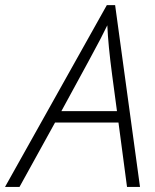

<svg xmlns="http://www.w3.org/2000/svg" viewBox="-74 -737 611 757"><path d="M143.1 -253.9 2.9 0H-54.2L347.2 -716.8H379.9L478 0H426.8L393.1 -253.9ZM387.2 -298.8 368.2 -440.9Q352.5 -558.6 349.1 -637.2Q339.4 -617.2 321.8 -582.8Q304.2 -548.3 168 -298.8Z"/></svg>

Font: Open Sans Hebrew Light
Style: Italic
Weight: 300
Italic angle: -12°
Foundry: Ascender Corporation, Yanek Iontef
Version: Version 2.001;PS 002.001;hotconv 1.0.70;makeotf.lib2.5.58329